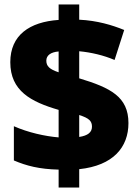

<svg xmlns="http://www.w3.org/2000/svg" viewBox="-20 -780 617 858"><path d="M242 -22V58H334V-24C486 -40 554 -122 554 -230C554 -348 473 -388 334 -430V-551C387 -546 443 -533 492 -512L535 -646C481 -668 415 -688 334 -692V-760H242V-691C112 -682 26 -623 26 -502C26 -374 118 -325 242 -289V-166C181 -171 105 -188 42 -216V-63C98 -39 156 -24 242 -22ZM242 -550V-457C202 -470 187 -484 187 -509C187 -532 206 -547 242 -550ZM334 -168V-266C378 -252 391 -239 391 -214C391 -189 373 -174 334 -168Z"/></svg>

Font: Noto Sans Canadian Aboriginal Black
Style: Regular
Weight: 900
Designer: Monotype Design Team, Typotheque's Kevin King
Foundry: Monotype Imaging Inc.
Version: Version 2.004